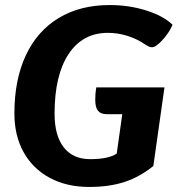

<svg xmlns="http://www.w3.org/2000/svg" viewBox="-20 -730 726 760"><path d="M361 -384H631L587 -73Q534 -30 473.5 -10Q413 10 333 10Q244 10 177 -26Q110 -62 73.5 -127.5Q37 -193 37 -281Q37 -414 82 -510.5Q127 -607 212 -658.5Q297 -710 414 -710Q491 -710 559 -688.5Q627 -667 663 -632Q650 -601 623.5 -572Q597 -543 582 -543Q575 -543 569.5 -545.5Q564 -548 556 -553Q523 -576 484.5 -588Q446 -600 407 -600Q307 -600 251.5 -516Q196 -432 196 -280Q196 -193 232.5 -146.5Q269 -100 337 -100Q409 -100 442 -122L464 -278H403Q379 -278 368 -291.5Q357 -305 357 -335Q357 -361 361 -384Z"/></svg>

Font: Krub
Style: Bold Italic
Weight: 700
Italic angle: -8°
Designer: Ekaluck Peanpanawate
Foundry: Cadson Demak Co.,Ltd.
Version: Version 1.000; ttfautohint (v1.6)